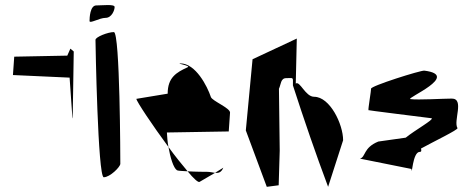

<svg xmlns="http://www.w3.org/2000/svg" viewBox="-20 -722 1818 742"><path d="M30 -432 249 -422 260 -264 261 -269 265 -523 252 -534 240 -507 35 -503Z M326 -641C326 -629 364 -653 388 -653C412 -653 423 -683 423 -695C423 -707 376 -701 352 -701C328 -701 326 -653 326 -641ZM349 -568C349 -556 358 -37 381 -37C405 -37 445 -77 445 -89C445 -101 444 -598 420 -598C397 -598 349 -579 349 -568Z M507 -340C507 -331 569 -238 631 -154C627 -174 626 -195 625 -210L864 -214L869 -287C869 -305 800 -332 795 -347C781 -389 736 -477 677 -477C658 -477 720 -468 705 -462C661 -442 628 -422 628 -360ZM631 -154C638 -114 650 -73 664 -64C667 -62 684 -61 705 -60C684 -85 657 -118 631 -154ZM705 -60C728 -32 746 -16 751 -19L811 -54C802 -55 792 -58 780 -58C774 -58 736 -58 705 -60ZM811 -54C825 -53 835 -55 843 -74Z M930 -218 1011 0 1057 -6 1061 -140 1058 -379C1066 -395 1064 -420 1086 -420C1116 -420 1112 -426 1112 -392C1155 -259 1200 -128 1248 0L1306 -180C1306 -242 1255 -348 1194 -348C1160 -348 1139 -411 1123 -399L1127 -573L956 -493Z M1371 -109 1570 -69C1572 -35 1574 -135 1602 -135C1609 -135 1609 -140 1607 -148C1654 -174 1752 -221 1748 -227C1731 -254 1776 -341 1726 -341C1693 -341 1596 -335 1566 -339C1546 -342 1762 -431 1620 -449C1607 -451 1410 -389 1414 -379C1415 -376 1402 -299 1404 -297C1376 -298 1645 -266 1648 -265C1659 -261 1582 -218 1548 -190L1442 -175C1383 -151 1394 -115 1371 -109Z"/></svg>

Font: Corrode
Style: Regular
Weight: 400
Designer: Mew Too
Version: Version 0.532